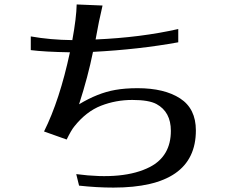

<svg xmlns="http://www.w3.org/2000/svg" viewBox="-20 -810 1040 862"><path d="M118.2 -585V-646.5Q206.1 -630.9 304.7 -629.9Q323.2 -731.4 324.2 -790L440.4 -785.2Q435.5 -761.7 429.7 -736.8Q423.8 -711.9 419.9 -689.5L409.2 -632.8Q612.3 -641.6 780.3 -679.7V-620.1Q603.5 -587.9 397.5 -577.1Q375 -465.8 335 -341.8Q418.9 -392.6 497.1 -406.2Q541 -414.1 597.7 -414.1Q717.8 -414.1 788.6 -368.2Q859.4 -322.3 859.4 -224.6Q859.4 32.2 489.3 32.2Q414.1 32.2 335 23.4L322.3 -28.3Q536.1 0 653.3 -60.5Q747.1 -109.4 747.1 -222.7Q747.1 -307.6 682.6 -342.8Q648.4 -361.3 574.2 -361.3Q500 -361.3 433.6 -335.4Q367.2 -309.6 313.5 -242.2Q299.8 -225.6 279.3 -183.6L177.7 -219.7Q248 -360.4 293.9 -575.2Q179.7 -577.1 118.2 -585Z"/></svg>

Font: GenEi LateMin v2
Style: Medium
Weight: 500
Designer: o_tamon (Modified)
Foundry: o_tamon / Adobe Systems Incorporated / FONT 910 / Philipp H. Poll
Version: Version 2.1;Original Version 1.004